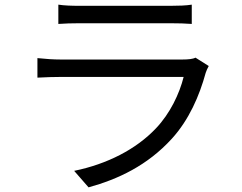

<svg xmlns="http://www.w3.org/2000/svg" viewBox="-20 -765 1040 826"><path d="M231 -745V-662C258 -664 290 -665 321 -665C376 -665 657 -665 713 -665C747 -665 781 -664 805 -662V-745C781 -741 746 -740 714 -740C655 -740 375 -740 321 -740C289 -740 257 -741 231 -745ZM878 -481 821 -517C810 -511 789 -509 766 -509C715 -509 289 -509 239 -509C212 -509 178 -511 141 -515V-431C177 -433 215 -434 239 -434C299 -434 721 -434 770 -434C752 -362 712 -277 651 -213C566 -123 441 -59 299 -30L361 41C488 6 614 -53 719 -168C793 -249 838 -353 865 -452C867 -459 873 -472 878 -481Z"/></svg>

Font: Noto Sans Mono CJK HK
Style: Regular
Weight: 400
Designer: Ryoko NISHIZUKA 西塚涼子 (kana, bopomofo & ideographs); Paul D. Hunt (Latin, Greek & Cyrillic); Sandoll Communications 산돌커뮤니
Foundry: Adobe
Version: Version 2.004;hotconv 1.0.118;makeotfexe 2.5.65603